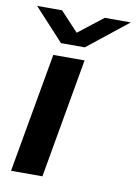

<svg xmlns="http://www.w3.org/2000/svg" viewBox="-83 -779 591 833"><g transform="rotate(10 212.5 -362.0)"><path d="M424.8 -724.1 247.1 -583H142.1L12.2 -724.1H122.1L201.2 -639.2L310.1 -724.1ZM24.9 0 118.2 -526.9H255.9L163.1 0Z"/></g></svg>

Font: Archivo Expanded SemiBold
Style: Italic
Weight: 600
Width: 7
Italic angle: -10°
Designer: Hector Gatti
Foundry: Omnibus-Type
Version: Version 2.001